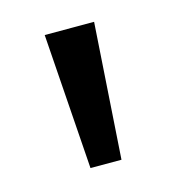

<svg xmlns="http://www.w3.org/2000/svg" viewBox="-54 -762 322 353"><g transform="rotate(-15 106.5 -585.0)"><path d="M154 -714 137 -456H78L60 -714Z"/></g></svg>

Font: Noto Sans Thai Condensed
Style: Regular
Weight: 400
Width: 3
Designer: Monotype Design Team
Foundry: Monotype Imaging Inc.
Version: Version 2.002